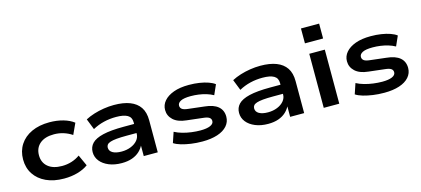

<svg xmlns="http://www.w3.org/2000/svg" viewBox="-59 -1207 3719 1695"><g transform="rotate(-15 1800.5 -359.5)"><path d="M364 10Q270 10 201 -22Q132 -54 94 -111.5Q56 -169 56 -246Q56 -323 94 -381.5Q132 -440 201.5 -472Q271 -504 364 -504Q432 -504 490 -487.5Q548 -471 586 -441L540 -341Q504 -365 462.5 -378Q421 -391 376 -391Q293 -391 247 -352Q201 -313 201 -246Q201 -179 247 -140.5Q293 -102 375 -102Q421 -102 462.5 -115Q504 -128 539 -153L585 -52Q546 -23 489 -6.5Q432 10 364 10Z M891 10Q825 10 774 -11Q723 -32 694.5 -68Q666 -104 666 -150Q666 -197 697 -229.5Q728 -262 799 -279Q870 -296 990 -296H1103V-213H994Q938 -213 901.5 -209.5Q865 -206 844 -199Q823 -192 814 -181Q805 -170 805 -154Q805 -123 834.5 -106Q864 -89 916 -89Q962 -89 1000.5 -104.5Q1039 -120 1061.5 -147Q1084 -174 1084 -208V-312Q1084 -357 1049.5 -377Q1015 -397 945 -397Q887 -397 833 -384Q779 -371 730 -344L691 -443Q727 -462 770 -475.5Q813 -489 860.5 -496.5Q908 -504 954 -504Q1041 -504 1100 -481Q1159 -458 1190 -412Q1221 -366 1221 -292V0H1093V-108H1099Q1084 -73 1055.5 -46Q1027 -19 986 -4.5Q945 10 891 10Z M1629 10Q1573 10 1524.5 3Q1476 -4 1436.5 -15.5Q1397 -27 1371 -44L1403 -139Q1435 -122 1474 -111Q1513 -100 1555 -94.5Q1597 -89 1636 -89Q1694 -89 1726 -103Q1758 -117 1758 -143Q1758 -163 1742 -174.5Q1726 -186 1687 -190L1539 -207Q1461 -215 1420.5 -252.5Q1380 -290 1380 -344Q1380 -390 1411 -426Q1442 -462 1499.5 -483Q1557 -504 1639 -504Q1690 -504 1735 -497Q1780 -490 1815.5 -477.5Q1851 -465 1873 -448L1833 -358Q1804 -374 1771 -384Q1738 -394 1702 -399Q1666 -404 1630 -404Q1567 -404 1538 -389Q1509 -374 1509 -349Q1509 -329 1524.5 -317Q1540 -305 1579 -301L1725 -284Q1806 -276 1846.5 -241.5Q1887 -207 1887 -148Q1887 -100 1855.5 -64Q1824 -28 1766 -9Q1708 10 1629 10Z M2229 10Q2163 10 2112 -11Q2061 -32 2032.5 -68Q2004 -104 2004 -150Q2004 -197 2035 -229.5Q2066 -262 2137 -279Q2208 -296 2328 -296H2441V-213H2332Q2276 -213 2239.5 -209.5Q2203 -206 2182 -199Q2161 -192 2152 -181Q2143 -170 2143 -154Q2143 -123 2172.5 -106Q2202 -89 2254 -89Q2300 -89 2338.5 -104.5Q2377 -120 2399.5 -147Q2422 -174 2422 -208V-312Q2422 -357 2387.5 -377Q2353 -397 2283 -397Q2225 -397 2171 -384Q2117 -371 2068 -344L2029 -443Q2065 -462 2108 -475.5Q2151 -489 2198.5 -496.5Q2246 -504 2292 -504Q2379 -504 2438 -481Q2497 -458 2528 -412Q2559 -366 2559 -292V0H2431V-108H2437Q2422 -73 2393.5 -46Q2365 -19 2324 -4.5Q2283 10 2229 10Z M2725 -593V-729H2891V-593ZM2738 0V-494H2880V0Z M3291 10Q3235 10 3186.5 3Q3138 -4 3098.5 -15.5Q3059 -27 3033 -44L3065 -139Q3097 -122 3136 -111Q3175 -100 3217 -94.5Q3259 -89 3298 -89Q3356 -89 3388 -103Q3420 -117 3420 -143Q3420 -163 3404 -174.5Q3388 -186 3349 -190L3201 -207Q3123 -215 3082.5 -252.5Q3042 -290 3042 -344Q3042 -390 3073 -426Q3104 -462 3161.5 -483Q3219 -504 3301 -504Q3352 -504 3397 -497Q3442 -490 3477.5 -477.5Q3513 -465 3535 -448L3495 -358Q3466 -374 3433 -384Q3400 -394 3364 -399Q3328 -404 3292 -404Q3229 -404 3200 -389Q3171 -374 3171 -349Q3171 -329 3186.5 -317Q3202 -305 3241 -301L3387 -284Q3468 -276 3508.5 -241.5Q3549 -207 3549 -148Q3549 -100 3517.5 -64Q3486 -28 3428 -9Q3370 10 3291 10Z"/></g></svg>

Font: Nunito Sans 10pt Expanded
Style: Bold
Weight: 700
Width: 7
Designer: Vernon Adams
Foundry: Vernon Adams
Version: Version 3.101;gftools[0.9.27]